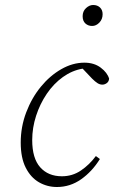

<svg xmlns="http://www.w3.org/2000/svg" viewBox="-20 -736 457 769"><path d="M208 13Q169 13 136 -6Q103 -25 83 -64.5Q63 -104 63 -165Q63 -228 85 -286Q107 -344 143.5 -388.5Q180 -433 225.5 -459Q271 -485 318 -485Q357 -485 383.5 -465Q410 -445 417 -421Q416 -409 407.5 -403Q399 -397 390 -397Q380 -397 370.5 -403Q361 -409 349 -421L311 -461Q269 -454 232 -427.5Q195 -401 167.5 -360.5Q140 -320 124.5 -272Q109 -224 109 -175Q109 -102 141 -66Q173 -30 228 -30Q270 -30 304 -53Q338 -76 364 -111L380 -99Q349 -49 305 -18Q261 13 208 13ZM349 -632Q333 -632 322 -642Q311 -652 311 -671Q311 -691 324.5 -703.5Q338 -716 353 -716Q370 -716 380.5 -706Q391 -696 391 -679Q391 -659 378 -645.5Q365 -632 349 -632Z"/></svg>

Font: Source Serif Pro Light
Style: Italic
Weight: 300
Italic angle: -12°
Designer: Frank Grießhammer
Foundry: Adobe Systems Incorporated
Version: Version 3.001;hotconv 1.0.111;makeotfexe 2.5.65597